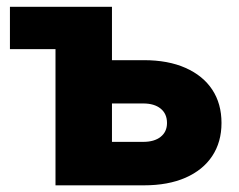

<svg xmlns="http://www.w3.org/2000/svg" viewBox="-20 -556 717 576"><path d="M9.8 -408.7V-535.6H203.1V-408.7ZM250 -375.5H411.6Q484.4 -375.5 536.6 -352.3Q588.9 -329.1 616.7 -287.1Q644.5 -245.1 644.5 -187Q644.5 -129.9 616.7 -87.9Q588.9 -45.9 536.6 -22.9Q484.4 0 411.6 0H146.5V-535.6H315.9V-130.4H409.7Q442.9 -130.4 461.9 -145.5Q481 -160.6 481 -187Q481 -214.8 461.9 -230.2Q442.9 -245.6 409.7 -245.6H250Z"/></svg>

Font: Inter 20pt ExtraBold
Style: Regular
Weight: 800
Version: Version 4.001;git-66647c0bb